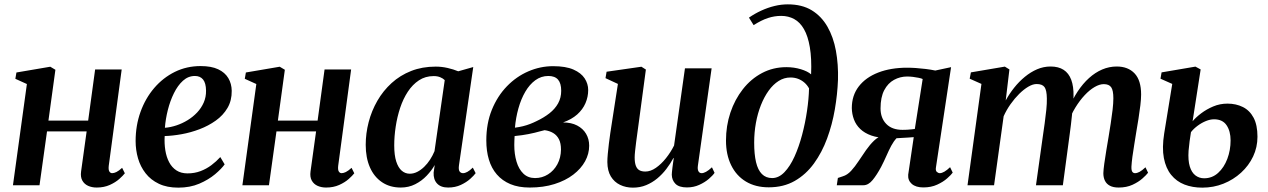

<svg xmlns="http://www.w3.org/2000/svg" viewBox="-20 -851 5827 882"><path d="M479.5 -89Q477.5 -70.5 482.5 -63Q487.5 -55.5 495 -55.5Q504 -55.5 514.8 -60.8Q525.5 -66 541 -80L553.5 -55Q545.5 -44.5 528.2 -29Q511 -13.5 484.5 -1.5Q458 10.5 424 10.5Q402.5 10.5 385 2.8Q367.5 -5 358.2 -21.5Q349 -38 352.5 -63.5L378 -247.5H196L161.5 0H39.5L103.5 -465L50.5 -489L55.5 -518L211 -544.5L234.5 -530.5L202.5 -297H385L417 -532H539Z M1012 -96Q997.5 -75.5 967.8 -50.5Q938 -25.5 895.5 -7.2Q853 11 799 11Q747 11 709.8 -6.8Q672.5 -24.5 648.8 -55Q625 -85.5 614 -123.8Q603 -162 603 -203Q603 -274.5 625.5 -337Q648 -399.5 688.5 -446.8Q729 -494 783.2 -520.8Q837.5 -547.5 901.5 -547.5Q951 -547.5 982.2 -532.8Q1013.5 -518 1028.8 -492.2Q1044 -466.5 1044.5 -434Q1045 -389 1025 -355Q1005 -321 971.2 -297Q937.5 -273 896.8 -257.5Q856 -242 814.2 -234.5Q772.5 -227 736.5 -226Q734.5 -191.5 739.5 -160.5Q744.5 -129.5 757 -105.8Q769.5 -82 790.5 -68.2Q811.5 -54.5 841.5 -54.5Q873.5 -54.5 900.8 -64.8Q928 -75 951 -92.2Q974 -109.5 992 -129.5ZM875.5 -502Q844.5 -502 820.5 -480.2Q796.5 -458.5 779 -423Q761.5 -387.5 751 -345.8Q740.5 -304 737.5 -264Q763.5 -266 790.5 -275Q817.5 -284 842 -299Q866.5 -314 885.8 -334.5Q905 -355 916 -380.2Q927 -405.5 926.5 -435Q926 -469.5 912.8 -485.8Q899.5 -502 875.5 -502Z M1533.5 -89Q1531.5 -70.5 1536.5 -63Q1541.5 -55.5 1549 -55.5Q1558 -55.5 1568.8 -60.8Q1579.5 -66 1595 -80L1607.5 -55Q1599.5 -44.5 1582.2 -29Q1565 -13.5 1538.5 -1.5Q1512 10.5 1478 10.5Q1456.5 10.5 1439 2.8Q1421.5 -5 1412.2 -21.5Q1403 -38 1406.5 -63.5L1432 -247.5H1250L1215.5 0H1093.5L1157.5 -465L1104.5 -489L1109.5 -518L1265 -544.5L1288.5 -530.5L1256.5 -297H1439L1471 -532H1593Z M2088.5 -92.5Q2085.5 -71.5 2091.2 -63.5Q2097 -55.5 2107 -55.5Q2116 -55.5 2127 -61.5Q2138 -67.5 2152 -81L2165 -55.5Q2157.5 -45 2140 -29.2Q2122.5 -13.5 2096.8 -1.5Q2071 10.5 2038.5 10.5Q2005 10.5 1987.8 -8Q1970.5 -26.5 1972 -58.5L1977 -93Q1963 -68 1940.2 -44Q1917.5 -20 1887.5 -4.8Q1857.5 10.5 1821 10.5Q1771 10.5 1734.8 -14Q1698.5 -38.5 1679.2 -82.5Q1660 -126.5 1660 -185.5Q1660 -238 1673.5 -290Q1687 -342 1713.5 -388Q1740 -434 1779 -469.5Q1818 -505 1868.8 -525Q1919.5 -545 1981.5 -545Q2009 -545 2036.2 -538.8Q2063.5 -532.5 2085 -523.5L2154 -543ZM2023 -483Q2015 -491 2002.2 -496.2Q1989.5 -501.5 1972.5 -501.5Q1934 -501.5 1904.5 -482Q1875 -462.5 1853.5 -429.8Q1832 -397 1818.2 -355.5Q1804.5 -314 1797.8 -269.5Q1791 -225 1791 -183Q1791 -138 1800.2 -109.2Q1809.5 -80.5 1825.5 -66.8Q1841.5 -53 1862.5 -53Q1880 -53 1896.8 -61.5Q1913.5 -70 1928.5 -84.5Q1943.5 -99 1955.5 -117.5Q1967.5 -136 1976 -156.5Z M2413.5 10.5Q2362 10.5 2324.5 -5.2Q2287 -21 2262.2 -49.8Q2237.5 -78.5 2225.8 -118Q2214 -157.5 2214 -206Q2214 -284 2239.5 -346.8Q2265 -409.5 2308.5 -454.5Q2352 -499.5 2407 -523.2Q2462 -547 2521 -547Q2579 -547 2614.2 -531.5Q2649.5 -516 2665.8 -491Q2682 -466 2682 -437.5Q2682 -406 2669.5 -377Q2657 -348 2631.5 -325.2Q2606 -302.5 2566.5 -288.5Q2604.5 -288.5 2631.2 -274.5Q2658 -260.5 2672.2 -236.5Q2686.5 -212.5 2686.5 -181.5Q2686.5 -144.5 2667.8 -110.2Q2649 -76 2613.5 -48.8Q2578 -21.5 2527.2 -5.5Q2476.5 10.5 2413.5 10.5ZM2438 -33Q2470.5 -33 2497.5 -50Q2524.5 -67 2540.5 -96.5Q2556.5 -126 2557 -164Q2557 -192.5 2547.8 -211Q2538.5 -229.5 2521.5 -239.8Q2504.5 -250 2482 -253Q2473 -251 2461.2 -247.8Q2449.5 -244.5 2436 -241.2Q2422.5 -238 2407.5 -235Q2393.5 -232.5 2377.8 -230Q2362 -227.5 2344 -226Q2343.5 -217 2343 -206.5Q2342.5 -196 2342.5 -185Q2342.5 -143 2352.8 -108.5Q2363 -74 2384.2 -53.5Q2405.5 -33 2438 -33ZM2345.5 -264.5Q2365 -267 2382.2 -271.2Q2399.5 -275.5 2415 -281.5Q2430.5 -287.5 2444.5 -294.5Q2478.5 -310.5 2504 -330.5Q2529.5 -350.5 2543.8 -376.2Q2558 -402 2558 -434Q2558 -468.5 2543.5 -485.2Q2529 -502 2499 -502Q2466 -502 2439.2 -482.5Q2412.5 -463 2393 -429.5Q2373.5 -396 2361.5 -353.2Q2349.5 -310.5 2345.5 -264.5Z M2887.5 11Q2855 11 2828.5 -1.8Q2802 -14.5 2786.2 -40.2Q2770.5 -66 2770 -106.5Q2770 -122 2772 -144Q2774 -166 2777 -190.8Q2780 -215.5 2783.5 -239.2Q2787 -263 2790 -281.5L2818.5 -465.5L2761.5 -492L2766.5 -521.5L2926.5 -544.5L2947 -531.5L2914 -285Q2911.5 -265 2908.2 -242.2Q2905 -219.5 2902.2 -197.8Q2899.5 -176 2897.5 -157.8Q2895.5 -139.5 2895.5 -127.5Q2895.5 -104 2900.8 -89.8Q2906 -75.5 2916.8 -69.2Q2927.5 -63 2944.5 -63Q2968.5 -63 2993 -80Q3017.5 -97 3039.2 -124.2Q3061 -151.5 3076.5 -182.5L3126.5 -537H3249L3186 -90.5Q3183.5 -73 3188.5 -64.2Q3193.5 -55.5 3203 -55.5Q3212 -55.5 3223.5 -61.8Q3235 -68 3250.5 -82.5L3262.5 -57Q3254.5 -45 3236.2 -29.2Q3218 -13.5 3192.2 -1.8Q3166.5 10 3135.5 10Q3099.5 10 3083 -6.5Q3066.5 -23 3066 -48.5Q3066 -52.5 3066.8 -61Q3067.5 -69.5 3069 -80.8Q3070.5 -92 3072 -103.5Q3073.5 -115 3075 -124.5L3073.5 -125Q3059.5 -99 3041 -74.8Q3022.5 -50.5 2999.2 -31.2Q2976 -12 2948.2 -0.5Q2920.5 11 2887.5 11Z M3511.5 9.5Q3450.5 9.5 3406.5 -17Q3362.5 -43.5 3338.8 -92Q3315 -140.5 3315 -205.5Q3315 -273 3335.2 -333.5Q3355.5 -394 3392.5 -441.2Q3429.5 -488.5 3480.5 -515.5Q3531.5 -542.5 3592.5 -542.5Q3627.5 -542.5 3658.8 -533Q3690 -523.5 3706 -509.5Q3709 -582.5 3700.2 -634Q3691.5 -685.5 3673.2 -717.2Q3655 -749 3628.2 -763.5Q3601.5 -778 3568.5 -778Q3537.5 -778 3507.8 -768.2Q3478 -758.5 3442 -735.5L3420.5 -770Q3447 -788.5 3477 -802.2Q3507 -816 3537.8 -823.5Q3568.5 -831 3599 -831Q3664 -831 3708.8 -803.8Q3753.5 -776.5 3781 -728.5Q3808.5 -680.5 3820 -617.8Q3831.5 -555 3829.5 -484.5Q3827 -418 3815 -348.2Q3803 -278.5 3779.5 -214.8Q3756 -151 3719.2 -100.2Q3682.5 -49.5 3631 -20Q3579.5 9.5 3511.5 9.5ZM3527 -33Q3557.5 -33 3583.5 -60Q3609.5 -87 3629.8 -131.8Q3650 -176.5 3664.5 -231Q3679 -285.5 3687.2 -341.5Q3695.5 -397.5 3696.5 -445Q3688 -460.5 3675 -471.8Q3662 -483 3646 -489Q3630 -495 3611 -495Q3582 -495 3556.8 -479Q3531.5 -463 3511 -434.5Q3490.5 -406 3475.5 -368.2Q3460.5 -330.5 3452.5 -286.5Q3444.5 -242.5 3444.5 -195.5Q3444.5 -142.5 3453 -106.2Q3461.5 -70 3480 -51.5Q3498.5 -33 3527 -33Z M4344.5 -83 4356.5 -58Q4349.5 -48 4331.2 -31.8Q4313 -15.5 4285.2 -2.8Q4257.5 10 4221.5 10Q4187 10 4168.5 -6.2Q4150 -22.5 4152 -48.5L4177.5 -221Q4167.5 -220 4153 -219.2Q4138.5 -218.5 4123.8 -217.5Q4109 -216.5 4098.5 -216Q4085.5 -202.5 4074.2 -181.5Q4063 -160.5 4052 -135.2Q4041 -110 4027.5 -84Q4008 -47.5 3988.5 -23.8Q3969 0 3946 0H3824L3829 -33.5L3851.5 -41Q3872 -47 3889.8 -66.2Q3907.5 -85.5 3924.2 -111Q3941 -136.5 3958.5 -161.5Q3976 -186.5 3995.5 -205.2Q4015 -224 4038 -229L4056.5 -217Q4013.5 -217.5 3982.5 -228.5Q3951.5 -239.5 3931.8 -258.5Q3912 -277.5 3902.8 -302.2Q3893.5 -327 3893 -354.5Q3893 -412.5 3925 -454Q3957 -495.5 4014.5 -517.8Q4072 -540 4147.5 -540Q4166 -540 4187.8 -538.5Q4209.5 -537 4232.2 -534.2Q4255 -531.5 4276.5 -527L4349 -542.5L4279.5 -82Q4277 -67 4283.8 -61.2Q4290.5 -55.5 4297 -55.5Q4306.5 -55.5 4318.5 -62.5Q4330.5 -69.5 4344.5 -83ZM4182.5 -258.5 4218.5 -488Q4212.5 -491 4200.5 -493.5Q4188.5 -496 4174.2 -497.8Q4160 -499.5 4147 -499.5Q4115 -499.5 4087 -484.2Q4059 -469 4042 -436.8Q4025 -404.5 4025 -353Q4025 -309 4051.2 -281.8Q4077.5 -254.5 4126 -254.5Q4135.5 -254.5 4146.5 -255Q4157.5 -255.5 4167.5 -256.8Q4177.5 -258 4182.5 -258.5Z M4617 -532 4600 -389.5Q4616.5 -420 4638.8 -448Q4661 -476 4687.8 -498Q4714.5 -520 4744.2 -532.8Q4774 -545.5 4806 -545.5Q4842.5 -545.5 4866 -530.2Q4889.5 -515 4901 -484.5Q4912.5 -454 4911.5 -408Q4911.5 -401 4910.8 -390.8Q4910 -380.5 4908.5 -368.8Q4907 -357 4905.5 -345L4889.5 -351.5Q4907 -395.5 4930.8 -431.2Q4954.5 -467 4982.8 -492.5Q5011 -518 5043.2 -531.8Q5075.5 -545.5 5110 -545.5Q5162 -545.5 5192 -513.8Q5222 -482 5222 -417Q5222 -396.5 5218.5 -367Q5215 -337.5 5209.8 -305Q5204.5 -272.5 5199.5 -243Q5195.5 -216 5190.5 -186.8Q5185.5 -157.5 5182 -130.8Q5178.5 -104 5177.5 -85.5Q5177 -68.5 5181.5 -62Q5186 -55.5 5194 -55.5Q5203.5 -55.5 5214.8 -61.5Q5226 -67.5 5242 -82.5L5254 -57.5Q5246 -47 5228 -31Q5210 -15 5182.5 -2.2Q5155 10.5 5118.5 10.5Q5094 10.5 5078.5 2.2Q5063 -6 5055.8 -20.8Q5048.5 -35.5 5048.5 -55.5Q5049 -71.5 5052.8 -99.2Q5056.5 -127 5062 -159.5Q5067.5 -192 5072.5 -222Q5077.5 -252.5 5082.5 -284.8Q5087.5 -317 5091 -347Q5094.5 -377 5094.5 -399.5Q5094.5 -436 5084.5 -450.2Q5074.5 -464.5 5050.5 -464.5Q5031 -464.5 5008.2 -451.2Q4985.5 -438 4962.8 -413.8Q4940 -389.5 4920 -357Q4900 -324.5 4887 -286L4908 -361.5Q4906.5 -341.5 4904.2 -320.2Q4902 -299 4899.5 -277.5Q4897 -256 4894 -235L4862.5 0H4739L4770 -221.5Q4774.5 -252 4779 -284.5Q4783.5 -317 4786.5 -346.8Q4789.5 -376.5 4789 -398.5Q4788.5 -437 4778.2 -451Q4768 -465 4742 -465Q4724.5 -465 4703.8 -452.8Q4683 -440.5 4662 -419.8Q4641 -399 4622.2 -372.5Q4603.5 -346 4590.5 -317L4546.5 0H4424.5L4488.5 -465.5L4434.5 -489.5L4440 -518.5L4596 -545Z M5503 11Q5458 11 5421.2 -3.2Q5384.5 -17.5 5360 -47.8Q5335.5 -78 5326.5 -125Q5317.5 -172 5328 -238L5365 -465.5L5311 -489.5L5316 -518.5L5471.5 -545L5495.5 -532L5458.5 -294Q5473.5 -312 5498 -330.5Q5522.5 -349 5553.2 -362Q5584 -375 5618.5 -375Q5658.5 -375 5689.8 -359.2Q5721 -343.5 5738.8 -310Q5756.5 -276.5 5756.5 -223Q5756.5 -174.5 5736.5 -132.2Q5716.5 -90 5681.2 -57.8Q5646 -25.5 5600.2 -7.2Q5554.5 11 5503 11ZM5511.5 -32Q5548.5 -32 5575.8 -56.8Q5603 -81.5 5618 -121.2Q5633 -161 5633 -206Q5633 -248.5 5614.5 -275.8Q5596 -303 5557 -303Q5539.5 -303 5519.8 -295Q5500 -287 5481.8 -273.5Q5463.5 -260 5451 -244Q5447.5 -224 5444.8 -202.5Q5442 -181 5440 -158.5Q5437 -114.5 5445.5 -86.5Q5454 -58.5 5471.5 -45.2Q5489 -32 5511.5 -32Z"/></svg>

Font: Merriweather 72pt SemiBold
Style: Italic
Weight: 600
Italic angle: -7.8°
Version: Version 2.101